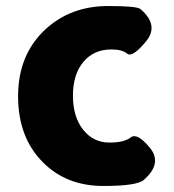

<svg xmlns="http://www.w3.org/2000/svg" viewBox="-20 -603 577 637"><path d="M323 14Q200 14 122 -65Q40 -147 40 -284Q40 -421 130 -505Q214 -583 339 -583Q434 -583 446 -573Q509 -519 464 -465Q419 -411 402 -425Q385 -439 350 -439Q291 -439 256.5 -397.5Q222 -356 222 -285.5Q222 -215 256 -172.5Q290 -130 343 -130Q392 -130 413.5 -147Q435 -164 477 -113Q520 -61 457 -6Q434 14 323 14Z"/></svg>

Font: Resource Han Rounded KR Heavy
Style: Regular
Weight: 900
Designer: Cyano Hao (round all glyphs); Ryoko NISHIZUKA 西塚涼子 (kana, bopomofo & ideographs); Paul D. Hunt (Latin, Greek & Cyrillic)
Foundry: Cyano Hao
Version: 0.990